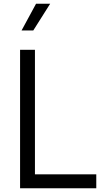

<svg xmlns="http://www.w3.org/2000/svg" viewBox="-20 -1013 571 1033"><path d="M88 -745H168V-75H498V0H88ZM174 -993H250L159 -849H96Z"/></svg>

Font: Eudoxus Sans
Style: Regular
Weight: 400
Designer: Stijn de Vries
Foundry: tokotype
Version: Version 2.005